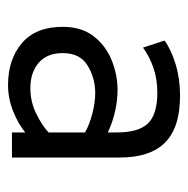

<svg xmlns="http://www.w3.org/2000/svg" viewBox="-15 -738 479 490"><g transform="rotate(90 225.0 -492.5)"><path d="M196.5 -273Q131.5 -273 89.8 -308.2Q48 -343.5 48 -412.5Q48 -460.5 72 -491.5Q96 -522.5 133.2 -537.5Q170.5 -552.5 209.5 -552.5Q237.5 -552.5 266.5 -545.5Q295.5 -538.5 317.5 -527.5V-550.5Q317.5 -604.5 296 -628.5Q273 -654 216.5 -654Q180.5 -654 151.8 -643.8Q123 -633.5 101 -617.5L83 -672.5Q106.5 -689.5 143.8 -700.8Q181 -712 223.5 -712Q305.5 -712 343.5 -673.5Q381.5 -636 381.5 -557.5V-283H317.5V-317Q297.5 -300 264.5 -286.5Q231.5 -273 196.5 -273ZM204.5 -330Q239 -330 269.2 -344.8Q299.5 -359.5 317.5 -376.5V-469.5Q298.5 -480.5 270 -488Q241.5 -495.5 216.5 -495.5Q179 -495.5 147 -476.2Q115 -457 115 -412.5Q115 -372.5 139.8 -351.2Q164.5 -330 204.5 -330Z"/></g></svg>

Font: Overpass Light
Style: Regular
Weight: 300
Designer: Delve Withrington, Dave Bailey, Thomas Jockin
Foundry: Delve Fonts LLC
Version: Version 4.000; ttfautohint (v1.8.3)